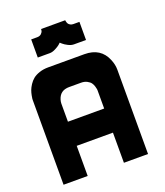

<svg xmlns="http://www.w3.org/2000/svg" viewBox="-145 -898 857 997"><g transform="rotate(-20 283.0 -400.0)"><path d="M33.2 0V-466.8Q33.2 -469.7 33.4 -474.4Q33.7 -479 36.4 -492.9Q39.1 -506.8 43.7 -519.5Q48.3 -532.2 58.3 -547.6Q68.4 -563 81.8 -574Q95.2 -585 117.2 -592.5Q139.2 -600.1 166.5 -600.1H366.7Q456.5 -600.1 487.8 -523.4Q500 -494.1 500 -466.8V0H366.7V-166.5H166.5V0ZM166.5 -399.9V-299.8H366.7V-399.9Q366.7 -402.8 366.2 -407.2Q365.7 -411.6 362.3 -423.1Q358.9 -434.6 352.5 -443.4Q346.2 -452.1 332.3 -459.5Q318.4 -466.8 299.8 -466.8H233.4Q183.6 -466.8 169.9 -420.9Q166.5 -409.2 166.5 -399.9ZM399.9 -666.5H333.5Q318.8 -666.5 302 -675Q285.2 -683.6 275.9 -691.9L266.6 -700.2Q262.7 -696.3 256.3 -690.7Q250 -685.1 232.4 -675.8Q214.8 -666.5 200.2 -666.5H133.3V-766.6H166.5Q181.2 -766.6 189.7 -774.9Q198.2 -783.2 199.2 -791.5L200.2 -799.8H333.5Q333.5 -798.3 333.7 -796.1Q334 -793.9 335.7 -788.3Q337.4 -782.7 340.6 -778.3Q343.8 -773.9 350.6 -770.3Q357.4 -766.6 366.7 -766.6H399.9Z"/></g></svg>

Font: Malkor
Style: Bold
Weight: 700
Version: Version 1.3